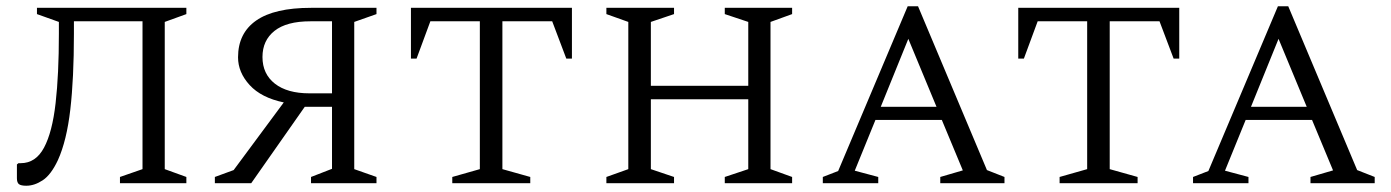

<svg xmlns="http://www.w3.org/2000/svg" viewBox="-20 -585 4442 613"><path d="M363 0V-20L435 -45V-517H216V-477Q216 -335 204.5 -235.5Q193 -136 165 -74Q143 -27 116.5 -9.5Q90 8 64 8Q47 8 40.5 3Q34 -2 34 -16V-60L39 -64H46Q94 -64 120.5 -113.5Q147 -163 157.5 -255.5Q168 -348 168 -477V-515L98 -540V-560H575V-540L506 -515V-45L575 -20V0Z M782 0H666V-20L726 -42L886 -258Q814 -273 777 -313.5Q740 -354 740 -402Q740 -479 798 -519.5Q856 -560 973 -560H1182V-540L1111 -515V-45L1182 -20V0H973V-20L1040 -46V-244H953ZM968 -287H1040V-517H971Q895 -517 856.5 -486.5Q818 -456 818 -403Q818 -349 857.5 -318Q897 -287 968 -287Z M1424 0V-20L1512 -45V-517H1354L1310 -398H1292V-560H1806V-398H1788L1743 -517H1584V-45L1673 -20V0Z M1916 0V-20L1986 -45V-515L1916 -540V-560H2132V-540L2058 -515V-311H2369V-515L2294 -540V-560H2509V-540L2440 -515V-45L2509 -20V0H2294V-20L2369 -45V-268H2058V-45L2132 -20V0Z M2607 0V-20L2656 -39L2878 -565H2911L3131 -42L3187 -20V0H2982V-20L3054 -41L2987 -202H2775L2709 -40L2784 -20V0ZM2792 -244H2970L2880 -461Z M3363 0V-20L3451 -45V-517H3293L3249 -398H3231V-560H3745V-398H3727L3682 -517H3523V-45L3612 -20V0Z M3789 0V-20L3838 -39L4060 -565H4093L4313 -42L4369 -20V0H4164V-20L4236 -41L4169 -202H3957L3891 -40L3966 -20V0ZM3974 -244H4152L4062 -461Z"/></svg>

Font: Spectral SC Light
Style: Regular
Weight: 300
Designer: Jean-Baptiste Levee
Foundry: Production Type
Version: Version 2.001